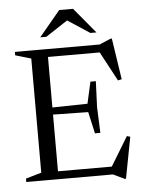

<svg xmlns="http://www.w3.org/2000/svg" viewBox="-60 -932 756 1007"><g transform="rotate(-5 318.0 -428.0)"><path d="M449 -495 443.5 -358.5 449 -223H420.5L395 -337L153.5 -341V-376.5L395 -381L420.5 -495ZM585 -493.5 565 -489 476.5 -654.5 520.5 -643.5H152.5V-685H486L545.5 -710.5H552ZM485.5 -28.5 586 -194 603.5 -189 562 28.5H555.5L495.5 0H152.5V-41.5H526.5ZM39.5 0V-18L122 -42V-643L39.5 -667V-685H210V0ZM316 -832.5H337L210.5 -749.5H178.5L290 -883.5H363L474.5 -749.5H442.5Z"/></g></svg>

Font: Newsreader 36pt
Style: Regular
Weight: 400
Designer: Hugues Gentile
Foundry: Production Type
Version: Version 1.003